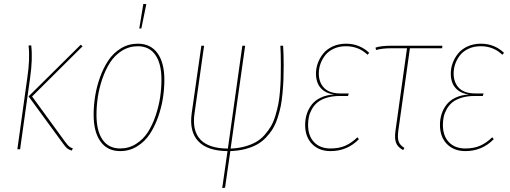

<svg xmlns="http://www.w3.org/2000/svg" viewBox="-20 -747 2551 961"><path d="M338.9 6.8Q324.2 2.4 315.7 -4.9Q307.1 -12.2 295.4 -28.8L123 -264.6L383.8 -522.9L393.6 -515.6L140.6 -264.2L305.7 -37.6Q317.9 -21 325 -14.9Q332 -8.8 344.7 -3.9ZM66.9 0 116.7 -357.9Q130.9 -453.1 123 -519L136.2 -520Q144.5 -453.6 130.4 -355L80.6 0Z M697.3 -727.1 712.4 -726.6 687.5 -604.5H677.2ZM581.5 9.3Q517.6 9.3 483.2 -38.6Q448.7 -86.4 448.7 -172.4Q448.7 -217.8 456.1 -264.9Q463.4 -312 480.5 -359.9Q497.6 -407.7 522.5 -444.8Q547.4 -481.9 585.4 -505.1Q623.5 -528.3 669.9 -528.3Q733.9 -528.3 768.3 -480.7Q802.7 -433.1 802.7 -347.7Q802.7 -302.7 795.4 -255.6Q788.1 -208.5 771 -160.4Q753.9 -112.3 729.2 -75.2Q704.6 -38.1 666.3 -14.4Q627.9 9.3 581.5 9.3ZM581.5 -3.9Q625.5 -3.9 661.6 -27.1Q697.8 -50.3 720.7 -86.4Q743.7 -122.6 759.3 -169.2Q774.9 -215.8 781.5 -260.5Q788.1 -305.2 788.1 -347.7Q788.1 -428.7 757.6 -472.2Q727.1 -515.6 669.9 -515.6Q626 -515.6 590.1 -492.9Q554.2 -470.2 531 -434.1Q507.8 -397.9 491.9 -351.6Q476.1 -305.2 469.5 -260.3Q462.9 -215.3 462.9 -172.4Q462.9 -91.3 493.4 -47.6Q523.9 -3.9 581.5 -3.9Z M1399.9 -421.4Q1399.9 -380.9 1398.7 -348.9Q1397.5 -316.9 1394 -279.8Q1390.6 -242.7 1384.8 -213.9Q1378.9 -185.1 1368.7 -154.5Q1358.4 -124 1344.5 -101.3Q1330.6 -78.6 1310.3 -57.6Q1290 -36.6 1264.9 -22.9Q1239.7 -9.3 1206.3 -0.7Q1172.9 7.8 1132.8 9.3L1106.4 192.4L1092.3 194.3L1118.7 9.3Q1017.6 8.3 972.2 -40.3Q926.8 -88.9 939.5 -180.2L987.8 -518.1H1001.5L953.6 -179.2Q940.9 -93.8 982.7 -48.8Q1024.4 -3.9 1120.6 -3.4L1192.9 -518.1H1207L1134.3 -3.4Q1172.9 -4.9 1205.1 -13.7Q1237.3 -22.5 1261.2 -36.1Q1285.2 -49.8 1304.2 -71.3Q1323.2 -92.8 1336.2 -115Q1349.1 -137.2 1358.4 -168Q1367.7 -198.7 1373 -226.1Q1378.4 -253.4 1381.3 -289.8Q1384.3 -326.2 1385 -355Q1385.7 -383.8 1385.7 -421.9Q1385.7 -480.5 1383.3 -518.1H1397Q1399.9 -473.1 1399.9 -421.4Z M1634.3 9.3Q1577.1 9.3 1542.2 -26.1Q1507.3 -61.5 1507.3 -122.1Q1507.3 -150.4 1515.4 -175.8Q1523.4 -201.2 1540 -222.9Q1556.6 -244.6 1585.4 -258.3Q1614.3 -272 1652.3 -273.9Q1608.9 -279.8 1585.2 -306.6Q1561.5 -333.5 1561.5 -378.9Q1561.5 -406.2 1571.3 -432.4Q1581.1 -458.5 1599.1 -480.2Q1617.2 -502 1646.5 -515.1Q1675.8 -528.3 1711.9 -528.3Q1779.8 -528.3 1828.1 -482.4L1819.3 -473.1Q1775.4 -515.6 1711.4 -515.6Q1678.2 -515.6 1651.6 -503.7Q1625 -491.7 1608.9 -471.9Q1592.8 -452.1 1584.2 -428.2Q1575.7 -404.3 1575.7 -379.4Q1575.7 -334 1602.5 -306.6Q1629.4 -279.3 1684.1 -279.3H1725.6L1721.7 -266.6H1680.7Q1644 -266.6 1615.5 -257.8Q1586.9 -249 1569.6 -234.9Q1552.2 -220.7 1541.3 -201.2Q1530.3 -181.6 1526.1 -162.4Q1522 -143.1 1522 -121.6Q1522 -66.9 1552 -35.4Q1582 -3.9 1634.3 -3.9Q1677.7 -3.9 1709.2 -18.1Q1740.7 -32.2 1769 -60.1L1776.4 -50.3Q1718.3 9.3 1634.3 9.3Z M2031.7 -505.4 1973.6 -92.3Q1968.8 -57.6 1975.3 -38.8Q1981.9 -20 2003.9 -6.8L1998 4.4Q1970.7 -10.3 1962.4 -32Q1954.1 -53.7 1959.5 -92.8L2017.1 -505.4H1938.5Q1892.1 -505.4 1862.3 -496.6L1859.4 -508.8Q1886.7 -518.1 1939.9 -518.1H2194.3L2192.9 -505.4Z M2309.1 9.3Q2252 9.3 2217 -26.1Q2182.1 -61.5 2182.1 -122.1Q2182.1 -150.4 2190.2 -175.8Q2198.2 -201.2 2214.8 -222.9Q2231.4 -244.6 2260.3 -258.3Q2289.1 -272 2327.1 -273.9Q2283.7 -279.8 2260 -306.6Q2236.3 -333.5 2236.3 -378.9Q2236.3 -406.2 2246.1 -432.4Q2255.9 -458.5 2273.9 -480.2Q2292 -502 2321.3 -515.1Q2350.6 -528.3 2386.7 -528.3Q2454.6 -528.3 2502.9 -482.4L2494.1 -473.1Q2450.2 -515.6 2386.2 -515.6Q2353 -515.6 2326.4 -503.7Q2299.8 -491.7 2283.7 -471.9Q2267.6 -452.1 2259 -428.2Q2250.5 -404.3 2250.5 -379.4Q2250.5 -334 2277.3 -306.6Q2304.2 -279.3 2358.9 -279.3H2400.4L2396.5 -266.6H2355.5Q2318.8 -266.6 2290.3 -257.8Q2261.7 -249 2244.4 -234.9Q2227.1 -220.7 2216.1 -201.2Q2205.1 -181.6 2200.9 -162.4Q2196.8 -143.1 2196.8 -121.6Q2196.8 -66.9 2226.8 -35.4Q2256.8 -3.9 2309.1 -3.9Q2352.5 -3.9 2384 -18.1Q2415.5 -32.2 2443.8 -60.1L2451.2 -50.3Q2393.1 9.3 2309.1 9.3Z"/></svg>

Font: Fira Sans Compressed Hair
Style: Italic
Weight: 100
Width: 3
Italic angle: -8°
Designer: Carrois Corporate & Edenspiekermann AG
Foundry: Carrois Corporate GbR & Edenspiekermann AG
Version: Version 4.203;PS 004.203;hotconv 1.0.88;makeotf.lib2.5.64775